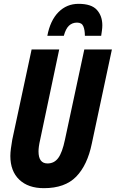

<svg xmlns="http://www.w3.org/2000/svg" viewBox="-20 -972 604 1002"><path d="M209 10Q127 10 80.5 -34.5Q34 -79 34 -158Q34 -175 37 -197.5Q40 -220 44 -243L145 -714H289L189 -240Q185 -223 183 -208Q181 -193 181 -182Q181 -119 228 -119Q263 -119 284 -147.5Q305 -176 319 -243L420 -714H564L459 -222Q436 -110 377.5 -50Q319 10 209 10ZM227 -785Q242 -865 285 -908.5Q328 -952 390 -952Q457 -952 485.5 -920.5Q514 -889 514 -840Q514 -827 512 -813Q510 -799 508 -785H423Q423 -815 415 -834.5Q407 -854 382 -854Q357 -854 340 -838Q323 -822 313 -785Z"/></svg>

Font: Noto Sans ExtraCondensed ExtraBold
Style: Italic
Weight: 800
Width: 2
Italic angle: -12°
Designer: Monotype Design Team
Foundry: Monotype Imaging Inc.
Version: Version 2.013; ttfautohint (v1.8.4.7-5d5b)